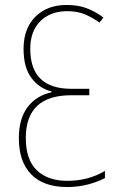

<svg xmlns="http://www.w3.org/2000/svg" viewBox="-20 -744 477 774"><path d="M75 -547Q75 -472 106.5 -430Q138 -388 188 -375V-372Q127 -359 91.5 -312.5Q56 -266 56 -187Q56 -92 106 -41Q156 10 251 10Q294 10 333 0Q372 -10 403 -26V-55Q336 -15 251 -15Q173 -15 128.5 -57.5Q84 -100 84 -188Q84 -360 267 -360H340V-386H268Q102 -386 102 -547Q102 -619 143 -659Q184 -699 250 -699Q293 -699 324 -685.5Q355 -672 381 -653L397 -673Q369 -695 333 -709.5Q297 -724 249 -724Q170 -724 122.5 -676.5Q75 -629 75 -547Z"/></svg>

Font: Noto Sans Display SemiCondensed Thin
Style: Regular
Weight: 250
Width: 4
Designer: Monotype Design team
Foundry: Monotype Imaging Inc.
Version: 1.000